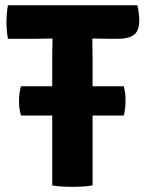

<svg xmlns="http://www.w3.org/2000/svg" viewBox="-20 -703 548 728"><path d="M59.5 -265Q52 -290.5 52 -320.5Q52 -349 59.5 -376H178V-483Q178 -503.5 178.5 -519.8Q179 -536 179 -557H178Q167 -557 146.8 -556.5Q126.5 -556 115.5 -556H10Q7 -573 5.8 -589.5Q4.5 -606 4.5 -619Q4.5 -632.5 5.8 -649.2Q7 -666 10 -683H500.5Q504 -671 506 -655Q508 -639 508 -624.5Q508 -587 488.5 -571.5Q469 -556 427.5 -556H393.5Q382.5 -556 362.2 -556.5Q342 -557 331 -557H330Q330 -536 330.5 -519.8Q331 -503.5 331 -483V-376H449.5Q453 -361 454.5 -349.5Q456 -338 456 -322Q456 -292 449.5 -265H331V0Q311.5 3.5 291 4.5Q270.5 5.5 254.5 5.5Q238.5 5.5 218 4.5Q197.5 3.5 178 0V-265Z"/></svg>

Font: Signika Negative SC
Style: Bold
Weight: 700
Designer: Anna Giedryś
Foundry: Anna Giedryś
Version: Version 2.000; ttfautohint (v1.8.3) -l 8 -r 50 -G 200 -x 9 -